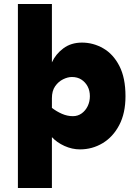

<svg xmlns="http://www.w3.org/2000/svg" viewBox="-20 -723 674 948"><path d="M68.4 205.1V-703.1H236.3V-415Q254.9 -456.1 293 -484.4Q331.1 -512.7 384.8 -512.7Q440.4 -512.7 489.7 -484.4Q539.1 -456.1 569.3 -397.5Q599.6 -338.9 599.6 -248Q599.6 -164.1 568.8 -105.5Q538.1 -46.9 486.8 -16.1Q435.5 14.6 375 14.6Q335.9 14.6 298.3 -2.4Q260.7 -19.5 236.3 -45.9V205.1ZM339.8 -149.4Q364.3 -149.4 383.3 -163.1Q402.3 -176.8 413.1 -199.2Q423.8 -221.7 423.8 -248Q423.8 -275.4 412.6 -296.4Q401.4 -317.4 381.8 -330.1Q362.3 -342.8 335 -342.8Q314.5 -342.8 291.5 -331.5Q268.6 -320.3 252.4 -297.4Q236.3 -274.4 236.3 -238.3V-190.4Q258.8 -172.9 285.6 -161.1Q312.5 -149.4 339.8 -149.4Z"/></svg>

Font: Sen ExtraBold
Style: Regular
Weight: 800
Version: Version 2.000;gftools[0.9.31]